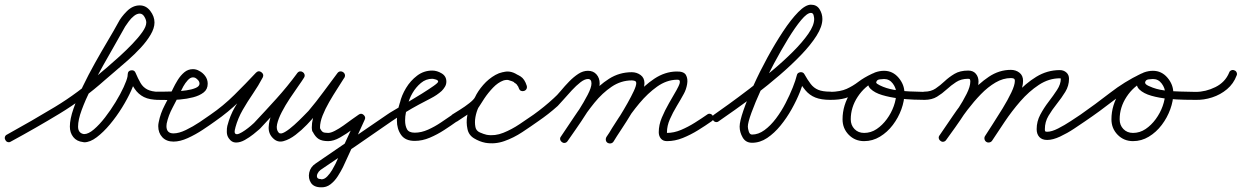

<svg xmlns="http://www.w3.org/2000/svg" viewBox="-37 -580 5296 819"><path d="M-7 -6Q98 -64 197.5 -124Q297 -184 387 -265Q399 -275 422.5 -295Q446 -315 474 -340.5Q502 -366 527.5 -392.5Q553 -419 570 -443Q587 -467 587 -484Q587 -495 579 -508.5Q571 -522 559 -522Q547 -522 534.5 -512Q522 -502 512.5 -489Q503 -476 497 -467Q497 -467 497 -467Q497 -467 497 -467Q497 -467 497 -467Q497 -467 497 -467Q480 -436 455 -392.5Q430 -349 402.5 -300Q375 -251 351 -202Q327 -153 311.5 -111Q296 -69 296 -40Q296 -12 321 -8Q322 -8 322 -8Q340 -8 363.5 -28Q387 -48 411 -79Q435 -110 456 -144.5Q477 -179 490.5 -208.5Q504 -238 507 -254Q507 -254 507 -254Q507 -254 507 -254Q507 -254 507 -254Q507 -254 507 -254Q507 -261 508 -265Q509 -278 522 -280Q536 -282 541 -270Q552 -244 562.5 -226Q573 -208 591 -198.5Q609 -189 641 -188Q648 -188 653 -183Q658 -178 658 -171Q658 -164 653 -158.5Q648 -153 641 -154Q601 -154 577 -166Q553 -178 537.5 -201Q522 -224 509 -256Q506 -263 511.5 -267Q517 -271 524 -272Q531 -273 537 -270.5Q543 -268 542 -261Q542 -259 542 -256Q542 -253 541 -250Q541 -250 541 -250Q541 -250 541 -250Q541 -250 541 -250Q541 -250 541 -250Q538 -228 522.5 -193.5Q507 -159 483.5 -121Q460 -83 432 -49.5Q404 -16 375.5 5.5Q347 27 322 27Q319 27 317 26Q290 23 275.5 4.5Q261 -14 261 -40Q261 -72 276.5 -116.5Q292 -161 316 -211Q340 -261 368 -311Q396 -361 422.5 -405.5Q449 -450 467 -483Q467 -483 467 -483Q467 -483 467 -483Q467 -483 467 -483Q467 -483 467 -483Q479 -507 504 -532Q529 -557 559 -557Q586 -557 604 -533.5Q622 -510 622 -484Q622 -460 605.5 -432Q589 -404 563 -376Q537 -348 508 -322.5Q479 -297 453 -275Q427 -253 411 -239Q319 -157 217.5 -95.5Q116 -34 9 24Q3 28 -4 26Q-11 24 -14 17Q-18 11 -16 4Q-14 -3 -7 -6Z M615 -171Q615 -178 620 -183.5Q625 -189 632 -189Q639 -189 660 -189Q681 -189 707 -190Q733 -191 757.5 -194.5Q782 -198 798 -205Q814 -212 814 -223Q814 -231 808.5 -237.5Q803 -244 796 -248Q791 -250 786 -250Q775 -250 764 -238Q753 -226 745 -211.5Q737 -197 733 -188Q718 -156 699.5 -121.5Q681 -87 674 -53Q674 -53 674 -53Q674 -53 674 -53Q674 -53 674 -53Q674 -53 674 -53Q673 -47 673 -42Q673 -11 703 -11Q726 -11 756 -25.5Q786 -40 814.5 -59Q843 -78 861 -91Q867 -95 874 -94Q881 -93 885 -87Q889 -81 888 -74Q887 -67 881 -63Q859 -47 828 -26.5Q797 -6 764 9Q731 24 703 24Q673 24 655.5 5.5Q638 -13 638 -42Q638 -50 640 -59Q640 -59 640 -59Q640 -59 640 -59Q640 -59 640 -59Q640 -59 640 -59Q647 -96 666 -132Q685 -168 701 -202Q709 -219 721 -238.5Q733 -258 749 -271.5Q765 -285 786 -285Q800 -285 812 -278Q828 -270 838.5 -255.5Q849 -241 849 -223Q849 -199 831.5 -185.5Q814 -172 787 -165Q760 -158 730 -155.5Q700 -153 673.5 -153.5Q647 -154 632 -154Q625 -154 620 -159Q615 -164 615 -171Z M861 -91Q915 -128 963 -175.5Q1011 -223 1055 -270Q1066 -281 1078 -272Q1090 -263 1084 -250Q1065 -214 1042 -180.5Q1019 -147 998.5 -111.5Q978 -76 967 -36Q967 -36 967 -36Q967 -36 967 -36Q967 -36 967 -35.5Q967 -35 967 -35Q961 -15 966.5 -10Q972 -5 983.5 -10Q995 -15 1008.5 -24.5Q1022 -34 1033 -43.5Q1044 -53 1047 -56Q1047 -56 1047 -56Q1047 -56 1047 -55Q1047 -55 1046.5 -55Q1046 -55 1046 -55Q1095 -107 1142 -159Q1189 -211 1231 -268Q1236 -275 1243 -275.5Q1250 -276 1255 -272Q1260 -269 1262 -262.5Q1264 -256 1260 -249Q1252 -236 1235 -212Q1218 -188 1199 -159.5Q1180 -131 1165 -102Q1150 -73 1145 -50Q1140 -27 1152 -14Q1152 -14 1152 -14Q1152 -14 1152 -14Q1152 -14 1152 -14Q1152 -14 1152 -14Q1160 -6 1178.5 -17Q1197 -28 1218 -47Q1239 -66 1256 -83.5Q1273 -101 1279 -107Q1312 -146 1342 -187Q1372 -228 1403 -269Q1408 -275 1415 -275.5Q1422 -276 1427 -272Q1432 -269 1434 -262.5Q1436 -256 1432 -249Q1419 -228 1401.5 -201Q1384 -174 1367 -144.5Q1350 -115 1339 -87Q1328 -59 1328 -36Q1328 -35 1329 -32Q1329 -31 1328 -33Q1327 -34 1327 -34Q1334 -21 1340 -17Q1346 -13 1363 -13Q1374 -13 1391.5 -22Q1409 -31 1428 -44.5Q1447 -58 1464.5 -71Q1482 -84 1493 -91Q1504 -99 1514 -90Q1524 -81 1519 -70Q1496 -19 1472.5 32Q1449 83 1426 133Q1426 133 1426 133Q1426 133 1426 133Q1426 133 1426 133Q1426 133 1426 133Q1417 151 1404 171.5Q1391 192 1373 206Q1355 220 1332 219Q1332 219 1332.5 219Q1333 219 1333 219Q1333 219 1333 219Q1333 219 1333 219Q1302 219 1289.5 200Q1277 181 1282 156.5Q1287 132 1310 117Q1386 65 1462 13Q1538 -39 1614 -91Q1620 -96 1627 -94.5Q1634 -93 1638 -87Q1643 -81 1641.5 -74Q1640 -67 1634 -63Q1558 -10 1482 42Q1406 94 1330 145Q1322 151 1317.5 160.5Q1313 170 1316 177Q1319 184 1333 184Q1333 184 1333 184.5Q1333 185 1333 185Q1333 185 1333.5 185Q1334 185 1334 185Q1347 185 1359 172.5Q1371 160 1380 144.5Q1389 129 1394 119Q1394 119 1394 119Q1394 119 1394 119Q1394 119 1394 119Q1394 119 1394 119Q1417 68 1440.5 17Q1464 -34 1487 -84Q1490 -90 1496.5 -89Q1503 -88 1508 -83Q1514 -78 1516 -72Q1518 -66 1513 -63Q1494 -49 1467.5 -29Q1441 -9 1413.5 6.5Q1386 22 1363 22Q1337 22 1322.5 13Q1308 4 1297 -18Q1297 -18 1296 -19Q1295 -20 1295 -20Q1293 -29 1293 -36Q1293 -74 1312 -115Q1331 -156 1356.5 -195.5Q1382 -235 1402 -267Q1406 -274 1413 -274.5Q1420 -275 1426 -271Q1431 -267 1433.5 -260.5Q1436 -254 1431 -247Q1400 -206 1369.5 -165Q1339 -124 1305 -85Q1294 -71 1272 -48Q1250 -25 1224 -5Q1198 15 1172.5 22Q1147 29 1128 10Q1128 10 1128 10Q1128 10 1128 10Q1128 10 1128 10Q1128 10 1128 10Q1108 -9 1109 -37.5Q1110 -66 1124 -98.5Q1138 -131 1158.5 -163Q1179 -195 1199 -222Q1219 -249 1230 -267Q1235 -274 1242 -274.5Q1249 -275 1254 -271Q1260 -268 1262 -261Q1264 -254 1259 -248Q1216 -190 1168.5 -136.5Q1121 -83 1072 -31Q1072 -31 1071.5 -31Q1071 -31 1071 -31Q1071 -30 1071 -30Q1071 -30 1071 -30Q1061 -21 1044 -7.5Q1027 6 1007.5 17Q988 28 969.5 28Q951 28 939 10Q931 -1 930.5 -16.5Q930 -32 933 -45Q933 -45 933 -44.5Q933 -44 933 -44Q933 -44 933 -44Q933 -44 933 -44Q944 -87 965 -123Q986 -159 1009.5 -193.5Q1033 -228 1052 -266Q1056 -273 1063 -272.5Q1070 -272 1075 -268Q1081 -264 1083.5 -258Q1086 -252 1081 -246Q1035 -197 985.5 -149Q936 -101 881 -63Q875 -58 868 -59.5Q861 -61 857 -67Q852 -73 853.5 -80Q855 -87 861 -91Z M1610 -67Q1605 -73 1606.5 -80Q1608 -87 1614 -91Q1622 -97 1646 -111Q1670 -125 1701.5 -143.5Q1733 -162 1762.5 -180.5Q1792 -199 1812 -213Q1832 -227 1832 -232Q1832 -238 1821.5 -241Q1811 -244 1807 -244Q1780 -244 1758.5 -226Q1737 -208 1722.5 -183Q1708 -158 1703 -134Q1703 -134 1703 -134Q1703 -133 1703 -133Q1698 -116 1694.5 -100Q1691 -84 1691 -66Q1691 -44 1699 -29Q1707 -14 1732 -14Q1760 -14 1789 -27Q1818 -40 1844.5 -58Q1871 -76 1893 -91Q1899 -95 1906 -94Q1913 -93 1917 -87Q1921 -81 1920 -74Q1919 -67 1913 -63Q1888 -45 1858 -25.5Q1828 -6 1796 7.5Q1764 21 1732 21Q1692 21 1674 -4.5Q1656 -30 1656 -66Q1656 -87 1659.5 -105.5Q1663 -124 1669 -143Q1669 -143 1669 -142Q1669 -142 1669 -142Q1676 -173 1695 -204.5Q1714 -236 1742.5 -257.5Q1771 -279 1807 -279Q1827 -279 1847 -267Q1867 -255 1867 -232Q1867 -220 1861 -210Q1855 -200 1847 -192Q1827 -174 1800.5 -160.5Q1774 -147 1750 -134Q1720 -118 1691 -100Q1662 -82 1634 -63Q1628 -58 1621 -59.5Q1614 -61 1610 -67Z M1888 -67Q1884 -74 1885.5 -81Q1887 -88 1893 -92Q1904 -99 1925 -112Q1946 -125 1965 -140Q1984 -155 1989 -165Q2001 -191 2024 -217.5Q2047 -244 2076.5 -260.5Q2106 -277 2137 -273Q2137 -273 2138 -273Q2140 -273 2140 -273Q2166 -265 2183.5 -254Q2201 -243 2210 -214Q2212 -206 2208.5 -200Q2205 -194 2198 -192Q2192 -190 2185.5 -192.5Q2179 -195 2177 -203Q2173 -213 2168 -218Q2168 -218 2168 -218Q2168 -218 2168 -218Q2168 -218 2168.5 -218Q2169 -218 2169 -218Q2166 -221 2163 -223.5Q2160 -226 2156 -228Q2156 -228 2156 -228.5Q2156 -229 2156 -229Q2156 -229 2156 -229Q2156 -229 2156 -229Q2133 -245 2110 -236.5Q2087 -228 2066 -206Q2045 -184 2029 -160Q2013 -136 2004 -121Q2004 -121 2004 -121Q2004 -121 2004 -121Q2004 -122 2004 -122Q2004 -122 2004 -122Q1995 -103 1991 -80.5Q1987 -58 1991 -38Q1994 -22 2010 -15Q2026 -8 2039 -5Q2039 -5 2039 -5Q2039 -5 2039 -5Q2039 -5 2039 -5Q2039 -5 2039 -5Q2074 1 2110 -13.5Q2146 -28 2179.5 -50.5Q2213 -73 2239 -91Q2245 -95 2252 -94Q2259 -93 2263 -87Q2267 -81 2266 -74Q2265 -67 2259 -63Q2228 -41 2191 -16.5Q2154 8 2114 22Q2074 36 2033 29Q2033 29 2033 29Q2033 29 2033 29Q2033 29 2033 29Q2033 29 2033 29Q2008 24 1985 10Q1962 -4 1957 -30Q1951 -57 1956 -86Q1961 -115 1974 -138Q1974 -138 1974 -138Q1974 -138 1974 -139Q1974 -139 1974 -139Q1974 -139 1974 -139Q1987 -162 2008.5 -191.5Q2030 -221 2057 -244Q2084 -267 2114.5 -273.5Q2145 -280 2176 -257Q2176 -257 2176 -257Q2176 -257 2176 -257Q2176 -257 2176 -257.5Q2176 -258 2176 -258Q2181 -254 2185 -250.5Q2189 -247 2193 -242Q2193 -242 2193.5 -242Q2194 -242 2194 -242Q2194 -242 2194 -242Q2194 -242 2194 -242Q2204 -231 2209 -215Q2212 -207 2208 -201Q2204 -195 2198 -193Q2192 -191 2185.5 -193.5Q2179 -196 2176 -204Q2170 -224 2158.5 -229Q2147 -234 2130 -239Q2130 -239 2132 -239Q2133 -239 2133 -239Q2110 -241 2087.5 -227Q2065 -213 2047 -191.5Q2029 -170 2021 -151Q2014 -135 1993.5 -118Q1973 -101 1950 -86.5Q1927 -72 1913 -62Q1906 -58 1899 -59.5Q1892 -61 1888 -67Z M2239 -91Q2285 -124 2325 -161Q2339 -173 2355.5 -193Q2372 -213 2391 -232.5Q2410 -252 2430 -265Q2450 -278 2471 -278Q2494 -278 2507.5 -262.5Q2521 -247 2521 -224Q2521 -202 2505 -168.5Q2489 -135 2465.5 -98Q2442 -61 2419.5 -29Q2397 3 2384 22Q2380 28 2373 29.5Q2366 31 2360 26Q2354 22 2352.5 15Q2351 8 2356 2Q2366 -13 2387.5 -43.5Q2409 -74 2431.5 -109.5Q2454 -145 2470 -176Q2486 -207 2486 -224Q2486 -243 2471 -243Q2457 -243 2439 -229Q2421 -215 2402 -194.5Q2383 -174 2367 -155.5Q2351 -137 2342 -128Q2303 -93 2259 -63Q2253 -58 2246 -59.5Q2239 -61 2235 -67Q2230 -73 2231.5 -80Q2233 -87 2239 -91ZM2360 26Q2354 22 2352.5 15Q2351 8 2356 2Q2382 -36 2413 -83Q2444 -130 2480.5 -173Q2517 -216 2561 -244Q2605 -272 2658 -272Q2679 -272 2695.5 -260Q2712 -248 2712 -225Q2712 -205 2696.5 -171Q2681 -137 2658.5 -99.5Q2636 -62 2614 -29Q2592 4 2580 24Q2576 30 2569 31.5Q2562 33 2555 29Q2549 25 2547.5 18Q2546 11 2550 4Q2558 -7 2573 -30.5Q2588 -54 2606 -83Q2624 -112 2640 -140.5Q2656 -169 2666.5 -191.5Q2677 -214 2677 -225Q2677 -233 2670.5 -235Q2664 -237 2658 -237Q2612 -237 2572 -210Q2532 -183 2498.5 -141.5Q2465 -100 2436.5 -56Q2408 -12 2384 22Q2380 28 2373 29.5Q2366 31 2360 26ZM2550 6Q2572 -32 2603 -79Q2634 -126 2672 -170.5Q2710 -215 2754.5 -244.5Q2799 -274 2848 -275Q2880 -276 2889 -260Q2898 -244 2894 -221Q2890 -198 2880 -180Q2867 -156 2850 -128Q2833 -100 2820.5 -71.5Q2808 -43 2808 -16Q2808 -13 2808 -13Q2838 -13 2868.5 -26Q2899 -39 2927.5 -57Q2956 -75 2979 -91Q2985 -96 2992 -94.5Q2999 -93 3003 -87Q3008 -81 3006.5 -74Q3005 -67 2999 -63Q2972 -44 2940.5 -24.5Q2909 -5 2875.5 8.5Q2842 22 2808 22Q2791 22 2782 11Q2773 0 2773 -16Q2773 -47 2786 -78Q2799 -109 2816.5 -139.5Q2834 -170 2849 -196Q2852 -202 2857.5 -212.5Q2863 -223 2863 -232Q2863 -241 2850 -240Q2806 -239 2766 -210.5Q2726 -182 2690.5 -139.5Q2655 -97 2627 -53Q2599 -9 2580 24Q2576 30 2569 31.5Q2562 33 2556 30Q2549 26 2547.5 19Q2546 12 2550 6Z M3009 -91Q3032 -107 3071.5 -135.5Q3111 -164 3159.5 -201Q3208 -238 3256.5 -278.5Q3305 -319 3345.5 -359.5Q3386 -400 3411 -436Q3436 -472 3436 -499Q3436 -505 3433.5 -515Q3431 -525 3422 -525Q3406 -525 3380.5 -494.5Q3355 -464 3325 -415Q3295 -366 3264.5 -309Q3234 -252 3209 -197Q3184 -142 3168.5 -99.5Q3153 -57 3153 -40Q3153 -32 3157 -19Q3161 -6 3171 -6Q3198 -6 3224 -25Q3250 -44 3273 -74.5Q3296 -105 3314 -140Q3332 -175 3344.5 -206.5Q3357 -238 3362 -259Q3364 -270 3377 -272Q3389 -273 3394 -264Q3408 -239 3421 -222Q3434 -205 3453 -197Q3472 -189 3505 -189Q3512 -189 3517.5 -183.5Q3523 -178 3523 -171Q3523 -164 3517.5 -159Q3512 -154 3505 -154Q3466 -154 3441 -164Q3416 -174 3398.5 -195Q3381 -216 3364 -246Q3361 -251 3366 -254.5Q3371 -258 3378 -259Q3385 -260 3391 -258Q3397 -256 3396 -251Q3390 -225 3375.5 -188.5Q3361 -152 3340 -114.5Q3319 -77 3292.5 -44.5Q3266 -12 3235.5 8.5Q3205 29 3171 29Q3144 29 3131 6.5Q3118 -16 3118 -40Q3118 -62 3134 -108.5Q3150 -155 3176.5 -214Q3203 -273 3236 -333.5Q3269 -394 3303 -445.5Q3337 -497 3368 -528.5Q3399 -560 3422 -560Q3447 -560 3459 -540.5Q3471 -521 3471 -499Q3471 -467 3446 -427.5Q3421 -388 3379.5 -345Q3338 -302 3288.5 -259.5Q3239 -217 3189.5 -179Q3140 -141 3097.5 -111Q3055 -81 3029 -63Q3023 -58 3016 -59.5Q3009 -61 3005 -67Q3000 -73 3001.5 -80Q3003 -87 3009 -91Z M3488 -171Q3487 -178 3492.5 -183Q3498 -188 3505 -188Q3548 -189 3574.5 -201Q3601 -213 3624.5 -231Q3648 -249 3682 -265Q3689 -269 3695.5 -266Q3702 -263 3705 -257Q3708 -251 3706.5 -244Q3705 -237 3697 -234Q3651 -212 3621.5 -167Q3592 -122 3592 -71Q3592 -46 3608 -29.5Q3624 -13 3649 -13Q3678 -13 3702.5 -29.5Q3727 -46 3746 -72Q3765 -98 3775.5 -127.5Q3786 -157 3786 -183Q3786 -204 3771.5 -223.5Q3757 -243 3734 -243Q3728 -243 3716 -241.5Q3704 -240 3702 -232Q3702 -232 3702 -232Q3702 -232 3701 -232Q3701 -232 3701 -232Q3701 -232 3701 -232Q3699 -226 3705.5 -222Q3712 -218 3716 -216Q3742 -203 3775.5 -197Q3809 -191 3843 -190Q3877 -189 3906 -188Q3913 -188 3918.5 -183Q3924 -178 3923 -171Q3923 -164 3918 -158.5Q3913 -153 3906 -154Q3892 -154 3861.5 -155Q3831 -156 3794.5 -160.5Q3758 -165 3726 -174.5Q3694 -184 3676.5 -201Q3659 -218 3669 -244Q3669 -244 3669 -244Q3669 -244 3669 -244Q3668 -244 3668 -244Q3668 -244 3668 -244Q3676 -264 3695.5 -271Q3715 -278 3734 -278Q3771 -278 3796 -248.5Q3821 -219 3821 -183Q3821 -150 3808 -114Q3795 -78 3771.5 -47Q3748 -16 3716.5 3Q3685 22 3649 22Q3610 22 3583.5 -5Q3557 -32 3557 -71Q3557 -132 3592 -186Q3627 -240 3682 -265Q3690 -269 3696 -266Q3702 -263 3705 -257Q3708 -251 3706.5 -244.5Q3705 -238 3697 -234Q3669 -220 3649.5 -206Q3630 -192 3611 -180Q3592 -168 3567.5 -161Q3543 -154 3505 -154Q3498 -153 3493 -158.5Q3488 -164 3488 -171Z M3906 -189Q3934 -189 3954 -202.5Q3974 -216 3992.5 -233.5Q4011 -251 4034.5 -265Q4058 -279 4093 -279Q4114 -279 4125.5 -265.5Q4137 -252 4137 -232Q4137 -206 4121.5 -172.5Q4106 -139 4083 -103.5Q4060 -68 4037.5 -36.5Q4015 -5 3999 17Q3995 23 3988 24Q3981 25 3975 21Q3969 17 3968 10Q3967 3 3971 -3Q3984 -22 4005.5 -51.5Q4027 -81 4049 -115Q4071 -149 4086.5 -180Q4102 -211 4102 -232Q4102 -238 4100.5 -241Q4099 -244 4093 -244Q4063 -244 4041.5 -230Q4020 -216 4001 -198.5Q3982 -181 3960 -167.5Q3938 -154 3906 -154Q3899 -154 3894 -159Q3889 -164 3889 -171Q3889 -178 3894 -183.5Q3899 -189 3906 -189ZM3975 21Q3969 17 3967.5 10Q3966 3 3971 -3Q3996 -39 4028 -86.5Q4060 -134 4098.5 -178.5Q4137 -223 4181 -252.5Q4225 -282 4275 -282Q4296 -282 4311.5 -270Q4327 -258 4327 -235Q4327 -210 4312 -176Q4297 -142 4275 -106Q4253 -70 4231 -37Q4209 -4 4195 18Q4191 24 4184 26Q4177 28 4171 24Q4165 20 4163 13Q4161 6 4165 0Q4177 -19 4197.5 -50.5Q4218 -82 4240 -118Q4262 -154 4277 -185.5Q4292 -217 4292 -235Q4292 -243 4287 -245Q4282 -247 4275 -247Q4242 -247 4209.5 -228Q4177 -209 4147 -178Q4117 -147 4090 -111.5Q4063 -76 4040 -42Q4017 -8 3999 17Q3995 23 3988 24.5Q3981 26 3975 21ZM4170 25Q4164 21 4162.5 13.5Q4161 6 4165 0Q4192 -39 4225 -87.5Q4258 -136 4297.5 -180Q4337 -224 4383.5 -252.5Q4430 -281 4484 -281Q4500 -281 4511.5 -271Q4523 -261 4523 -244Q4523 -214 4507 -188Q4491 -162 4471 -137Q4451 -112 4435.5 -86Q4420 -60 4420 -29Q4420 -22 4421.5 -20Q4423 -18 4430 -18Q4449 -18 4476.5 -32Q4504 -46 4530.5 -63.5Q4557 -81 4572 -91Q4578 -95 4585 -94Q4592 -93 4596 -87Q4600 -81 4599 -74Q4598 -67 4592 -63Q4573 -50 4544.5 -31Q4516 -12 4485 2.5Q4454 17 4430 17Q4408 17 4396.5 4.5Q4385 -8 4385 -29Q4385 -62 4400.5 -91Q4416 -120 4436 -146Q4456 -172 4472 -196.5Q4488 -221 4488 -244Q4488 -246 4484 -246Q4437 -246 4394.5 -218Q4352 -190 4315.5 -148Q4279 -106 4248.5 -60.5Q4218 -15 4195 20Q4191 26 4183.5 27.5Q4176 29 4170 25Z M4572 -91Q4635 -135 4697.5 -183.5Q4760 -232 4829 -265Q4836 -269 4842.5 -266Q4849 -263 4852 -257Q4855 -251 4853.5 -244Q4852 -237 4844 -234Q4798 -212 4768.5 -167Q4739 -122 4739 -71Q4739 -46 4755 -29.5Q4771 -13 4796 -13Q4825 -13 4849.5 -29.5Q4874 -46 4893 -72Q4912 -98 4922.5 -127.5Q4933 -157 4933 -183Q4933 -204 4918.5 -223.5Q4904 -243 4881 -243Q4875 -243 4863 -241.5Q4851 -240 4849 -232Q4849 -232 4849 -232Q4849 -232 4848 -232Q4848 -232 4848 -232Q4848 -232 4848 -232Q4846 -224 4853 -219Q4860 -214 4866 -212Q4894 -199 4928.5 -194.5Q4963 -190 4998 -189.5Q5033 -189 5063 -188Q5070 -188 5075.5 -183Q5081 -178 5081 -171Q5080 -164 5075 -158.5Q5070 -153 5063 -154Q5049 -154 5017 -154.5Q4985 -155 4946.5 -158.5Q4908 -162 4874.5 -171.5Q4841 -181 4823 -198.5Q4805 -216 4816 -244Q4816 -244 4816 -244Q4816 -244 4816 -244Q4815 -244 4815 -244Q4815 -244 4815 -244Q4823 -264 4842.5 -271Q4862 -278 4881 -278Q4918 -278 4943 -248.5Q4968 -219 4968 -183Q4968 -150 4955 -114Q4942 -78 4918.5 -47Q4895 -16 4863.5 3Q4832 22 4796 22Q4757 22 4730.5 -5Q4704 -32 4704 -71Q4704 -132 4739 -186Q4774 -240 4829 -265Q4837 -269 4843 -266Q4849 -263 4852 -257Q4855 -251 4853.5 -244.5Q4852 -238 4844 -234Q4777 -201 4715.5 -153Q4654 -105 4592 -63Q4586 -58 4579 -59.5Q4572 -61 4568 -67Q4563 -73 4564.5 -80Q4566 -87 4572 -91Z M5046 -171Q5046 -178 5051 -183.5Q5056 -189 5063 -188Q5106 -188 5147.5 -208.5Q5189 -229 5206 -270Q5208 -277 5215 -280Q5222 -283 5228 -280Q5235 -278 5238 -271Q5241 -264 5238 -258Q5225 -223 5197 -199.5Q5169 -176 5133.5 -164.5Q5098 -153 5063 -154Q5056 -154 5050.5 -159Q5045 -164 5046 -171Z"/></svg>

Font: FRB American Cursive Guidelines Arrows
Style: Italic
Weight: 400
Italic angle: -25°
Version: Version 2.0;Modular Font Editor K font №1